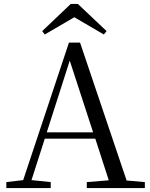

<svg xmlns="http://www.w3.org/2000/svg" viewBox="-20 -949 758 969"><path d="M373 -929H337L193 -792L206 -775L355 -862L504 -775L518 -792ZM332 -643 450 -281H216ZM418 0H711V-30L619 -38L384 -734H328L97 -40L12 -30V0H236V-30L139 -40L206 -249H461L529 -39L418 -30Z"/></svg>

Font: Harano Aji Mincho KR
Style: Regular
Weight: 400
Foundry: Masamichi Hosoda
Version: HaranoAjiMinchoKR-Regular version 20230610;ttx 4.39.4